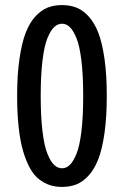

<svg xmlns="http://www.w3.org/2000/svg" viewBox="-20 -726 490 757"><path d="M224.5 11Q198.5 11 177 4Q155.5 -3 135 -18.5Q114.5 -34 99 -61.5Q83.5 -89 71.8 -127.8Q60 -166.5 53.8 -222.2Q47.5 -278 47.5 -348Q47.5 -431 56.8 -494.2Q66 -557.5 81.5 -597.2Q97 -637 120 -661.8Q143 -686.5 168.2 -696.2Q193.5 -706 224.5 -706Q255.5 -706 280.8 -696.2Q306 -686.5 329 -661.8Q352 -637 367.5 -597.2Q383 -557.5 392 -494.2Q401 -431 401 -348Q401 -264.5 392 -201.2Q383 -138 367.5 -98.2Q352 -58.5 329 -33.5Q306 -8.5 280.8 1.2Q255.5 11 224.5 11ZM308 -348Q308 -429 301 -487Q294 -545 281.5 -575.5Q269 -606 255.2 -619.2Q241.5 -632.5 224.5 -632.5Q207.5 -632.5 193.5 -619.2Q179.5 -606 167 -575.5Q154.5 -545 147.5 -487Q140.5 -429 140.5 -348Q140.5 -266.5 147.5 -208.5Q154.5 -150.5 167 -119.8Q179.5 -89 193.5 -75.8Q207.5 -62.5 224.5 -62.5Q241.5 -62.5 255.2 -75.8Q269 -89 281.5 -119.5Q294 -150 301 -208.2Q308 -266.5 308 -348Z"/></svg>

Font: League Mono Condensed
Style: Regular
Weight: 400
Width: 1
Designer: Tyler Finck
Foundry: The League of Moveable Type / Tyler Finck
Version: Version 2.210